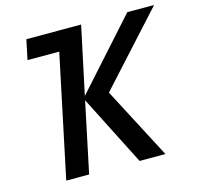

<svg xmlns="http://www.w3.org/2000/svg" viewBox="-104 -823 958 933"><g transform="rotate(-15 375.0 -357.0)"><path d="M116.7 0 246.1 -614.3H86.4L107.4 -713.9H382.8L310.5 -374L615.2 -713.9H750L427.7 -359.4L615.7 0H485.8L306.2 -353.5L231.9 0Z"/></g></svg>

Font: Open Sans SemiBold
Style: Italic
Weight: 600
Italic angle: -12°
Designer: Monotype Design Team
Foundry: Monotype Imaging Inc.
Version: Version 3.003; ttfautohint (v1.8.4)